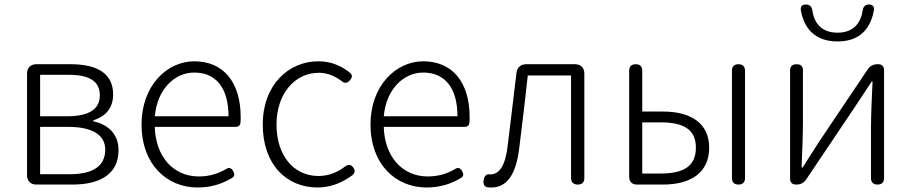

<svg xmlns="http://www.w3.org/2000/svg" viewBox="-20 -819 4042 852"><path d="M100 -267V-41C100 -16 116 0 141 0H201H302C426 0 506 -48 506 -152C506 -231 452 -268 394 -281V-285C445 -301 482 -336 482 -400C482 -494 410 -534 294 -534H141C116 -534 100 -518 100 -493ZM158 -395V-487H221H285C382 -487 423 -455 423 -396C423 -339 382 -303 277 -303H158ZM158 -151V-256H283C390 -256 447 -220 447 -155C447 -84 395 -46 291 -46H224H158Z M950 -256H1027C1038 -256 1046 -263 1047 -274C1048 -282 1048 -291 1048 -299C1048 -455 971 -547 842 -547C722 -547 608 -440 608 -266C608 -91 719 13 857 13C923 13 970 -6 1009 -29C1022 -37 1022 -46 1015 -59C1007 -74 996 -78 982 -68C947 -48 909 -36 862 -36C747 -36 670 -127 667 -256H856ZM912 -303H830H667C678 -425 756 -497 842 -497C936 -497 994 -432 994 -303Z M1216 -60C1259 -13 1320 13 1389 13C1448 13 1500 -9 1543 -41C1555 -51 1557 -62 1548 -75C1538 -90 1525 -91 1511 -80C1479 -55 1438 -38 1394 -38C1282 -38 1207 -130 1207 -266C1207 -403 1288 -496 1395 -496C1434 -496 1467 -481 1495 -460C1509 -448 1521 -449 1533 -463C1544 -476 1545 -486 1532 -497C1498 -524 1453 -547 1393 -547C1327 -547 1265 -521 1220 -473C1175 -425 1146 -355 1146 -266C1146 -178 1172 -108 1216 -60Z M1966 -256H2043C2054 -256 2062 -263 2063 -274C2064 -282 2064 -291 2064 -299C2064 -455 1987 -547 1858 -547C1738 -547 1624 -440 1624 -266C1624 -91 1735 13 1873 13C1939 13 1986 -6 2025 -29C2038 -37 2038 -46 2031 -59C2023 -74 2012 -78 1998 -68C1963 -48 1925 -36 1878 -36C1763 -36 1686 -127 1683 -256H1872ZM1928 -303H1846H1683C1694 -425 1772 -497 1858 -497C1952 -497 2010 -432 2010 -303Z M2573 -267V-493C2573 -518 2557 -534 2532 -534H2424H2314C2291 -534 2274 -519 2272 -496C2259 -388 2246 -281 2233 -174C2223 -85 2197 -45 2155 -45C2154 -45 2153 -45 2153 -45C2139 -48 2130 -38 2127 -24C2123 -8 2126 8 2142 12C2147 13 2154 13 2161 13C2228 13 2270 -43 2284 -161C2298 -269 2310 -376 2322 -484H2514V-29C2514 -10 2525 0 2544 0C2563 0 2573 -10 2573 -29V-267Z M2772 -267V-34C2772 -13 2785 0 2806 0H2847H2922C3047 0 3127 -54 3127 -164C3127 -271 3047 -324 2922 -324H2830V-505C2830 -524 2820 -534 2801 -534C2782 -534 2772 -524 2772 -505ZM2830 -162V-276H2871H2912C3017 -276 3068 -242 3068 -164C3068 -84 3017 -49 2912 -49H2830ZM3228 -267V-29C3228 -10 3238 0 3257 0C3276 0 3286 -10 3286 -29V-267V-505C3286 -524 3276 -534 3257 -534C3238 -534 3228 -524 3228 -505Z M3486 -267V-25C3486 -10 3496 0 3511 0H3515C3532 0 3548 -8 3557 -22L3772 -342C3794 -375 3826 -424 3848 -457H3852C3849 -387 3845 -315 3845 -256V-29C3845 -10 3855 0 3874 0C3893 0 3903 -10 3903 -29V-267V-509C3903 -524 3893 -534 3878 -534H3873C3856 -534 3840 -526 3831 -512L3616 -192C3595 -159 3563 -110 3542 -76H3537C3540 -147 3543 -219 3543 -277V-506C3543 -525 3534 -534 3515 -534C3496 -534 3486 -525 3486 -506ZM3823 -689C3842 -714 3853 -744 3858 -774C3860 -791 3852 -799 3835 -799C3819 -799 3810 -788 3808 -772C3800 -719 3769 -674 3697 -674C3623 -674 3593 -719 3585 -771C3583 -788 3574 -799 3557 -799C3539 -799 3531 -790 3534 -772C3539 -743 3550 -713 3569 -689C3595 -657 3635 -635 3697 -635C3758 -635 3798 -657 3823 -689Z"/></svg>

Font: GenSenRounded2 TW L
Style: Regular
Weight: 300
Version: Version 2.100;PS 2.1;hotconv 16.6.51;makeotf.lib2.5.65220 DE